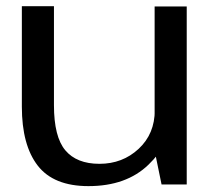

<svg xmlns="http://www.w3.org/2000/svg" viewBox="-20 -612 716 637"><path d="M516 0H599.5V-590.5H493V-112ZM159 -591.5H52.5V-258Q52.5 -130.5 105.2 -62.5Q158 5.5 273.5 5.5Q399 5.5 472.5 -65.5Q546 -136.5 546 -212L493.5 -246.5Q493.5 -168 440 -118.2Q386.5 -68.5 310 -68.5Q234.5 -68.5 196.8 -113.2Q159 -158 159 -263Z"/></svg>

Font: Anybody SemiExpanded
Style: Regular
Weight: 400
Width: 6
Designer: Tyler Finck
Foundry: Etcetera Type Company
Version: Version 1.113;gftools[0.9.25]